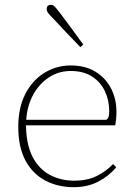

<svg xmlns="http://www.w3.org/2000/svg" viewBox="-20 -765 554 798"><path d="M274 -470Q224 -470 183.5 -443.5Q143 -417 118 -371.5Q93 -326 89 -267H420Q434 -270 434 -303Q434 -348 416 -386Q398 -424 362.5 -447Q327 -470 274 -470ZM286 13Q221 13 168.5 -14.5Q116 -42 86 -97.5Q56 -153 56 -238Q56 -318 85.5 -375Q115 -432 165 -462.5Q215 -493 274 -493Q335 -493 377.5 -466.5Q420 -440 442 -396.5Q464 -353 464 -301Q464 -283 462.5 -269Q461 -255 459 -244H88Q89 -165 115 -114Q141 -63 186.5 -38.5Q232 -14 289 -14Q342 -14 381 -33Q420 -52 450 -83L463 -70Q435 -35 390 -11Q345 13 286 13ZM326 -580 314 -569Q283 -601 254 -631.5Q225 -662 202 -687Q187 -702 180.5 -710.5Q174 -719 174 -727Q174 -745 192 -745Q200 -745 207 -738Q214 -731 227 -714Q249 -685 275 -650Q301 -615 326 -580Z"/></svg>

Font: Source Serif 4 SmText ExtraLight
Style: Regular
Weight: 200
Designer: Frank Grießhammer
Foundry: Adobe
Version: Version 4.005;hotconv 1.1.0;makeotfexe 2.6.0